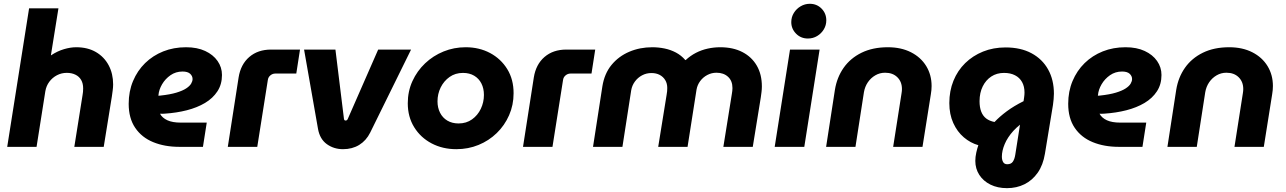

<svg xmlns="http://www.w3.org/2000/svg" viewBox="-20 -774 6780 1012"><path d="M18 0 133.3 -730H288L249.3 -489L248.3 -482Q282.7 -504.7 317 -514.8Q351.3 -525 381.7 -525Q442 -525 485.5 -499.7Q529 -474.3 552.7 -430Q576.3 -385.7 576.3 -329Q576.3 -314.7 574 -297.5Q571.7 -280.3 569.7 -266L526.7 0H371.7L415 -272Q416.7 -280.3 417.5 -289.8Q418.3 -299.3 418.3 -308Q418.3 -334.3 407.8 -352.5Q397.3 -370.7 377.7 -380.3Q358 -390 331.7 -390Q304.3 -390 280.3 -377.5Q256.3 -365 240 -343.2Q223.7 -321.3 219 -293.3L172.7 0Z M925.7 0Q848 0 787.7 -24.7Q727.3 -49.3 692.8 -100Q658.3 -150.7 658.3 -227Q658.3 -292.3 681.2 -346.8Q704 -401.3 744.8 -441.3Q785.7 -481.3 840.7 -503.2Q895.7 -525 960.3 -525Q1019.3 -525 1061.5 -505.3Q1103.7 -485.7 1126.8 -452.5Q1150 -419.3 1150 -378.7Q1150 -329.3 1126 -292.7Q1102 -256 1060.5 -231.3Q1019 -206.7 964.7 -192.8Q910.3 -179 849.3 -175Q841.3 -174.3 835.3 -174.3Q829.3 -174.3 823.3 -174.7Q835 -152.7 862 -140.2Q889 -127.7 933.3 -127.7H1069.7L1049.7 0ZM814.7 -269.7Q817 -269.7 819.7 -269.7Q822.3 -269.7 826 -270.3Q876.7 -275.7 909.7 -285.7Q942.7 -295.7 961.3 -308Q980 -320.3 987.5 -333.2Q995 -346 995 -357.3Q995 -373.3 982.2 -385.2Q969.3 -397 942 -397Q906.7 -397 878.8 -377.7Q851 -358.3 834.3 -329.8Q817.7 -301.3 815.3 -273.3Q815 -272 814.8 -271.3Q814.7 -270.7 814.7 -269.7Z M1180.7 0 1237.7 -366Q1248.7 -434.7 1294 -473.7Q1339.3 -512.7 1408.7 -512.7H1561.3L1541.7 -386.3H1431Q1416.7 -386.3 1405.2 -376.8Q1393.7 -367.3 1391.7 -352.3L1336 0Z M1788 12.3Q1739.7 12.3 1702.8 -14.2Q1666 -40.7 1656.3 -94L1582.7 -512.7H1748L1793 -147Q1793.7 -143 1795.8 -140.8Q1798 -138.7 1801.3 -138.7Q1809.7 -138.7 1813 -147L1973.3 -512.7H2146.7L1931.3 -75.3Q1910.3 -33 1873.5 -10.3Q1836.7 12.3 1788 12.3Z M2385.3 12.3Q2313 12.3 2255 -18.2Q2197 -48.7 2163.2 -103.3Q2129.3 -158 2129.3 -229.7Q2129.3 -292.7 2153.8 -346.3Q2178.3 -400 2220.7 -440.2Q2263 -480.3 2318 -502.7Q2373 -525 2434.3 -525Q2506 -525 2563.2 -494.5Q2620.3 -464 2653.8 -409.5Q2687.3 -355 2687 -282.3Q2687 -220.3 2663.3 -166.5Q2639.7 -112.7 2598.2 -72.5Q2556.7 -32.3 2502.2 -10Q2447.7 12.3 2385.3 12.3ZM2397 -123.3Q2438 -123.3 2468 -144.8Q2498 -166.3 2514.3 -200.5Q2530.7 -234.7 2530.7 -273.7Q2530.7 -308 2517.3 -334.2Q2504 -360.3 2479.2 -375Q2454.3 -389.7 2420.3 -389.7Q2380 -389.7 2349.8 -368.5Q2319.7 -347.3 2302.8 -313.2Q2286 -279 2286 -239.7Q2286 -206.7 2299.3 -180Q2312.7 -153.3 2337.8 -138.3Q2363 -123.3 2397 -123.3Z M2736.7 0 2793.7 -366Q2804.7 -434.7 2850 -473.7Q2895.3 -512.7 2964.7 -512.7H3117.3L3097.7 -386.3H2987Q2972.7 -386.3 2961.2 -376.8Q2949.7 -367.3 2947.7 -352.3L2892 0Z M3105.7 0 3155 -318.7Q3165.7 -386 3203.2 -431.7Q3240.7 -477.3 3296.7 -501.2Q3352.7 -525 3418 -525Q3450.7 -525 3482.5 -518.5Q3514.3 -512 3542.5 -497.2Q3570.7 -482.3 3592.3 -457.3H3594Q3619.3 -480.7 3648.5 -495.7Q3677.7 -510.7 3710.3 -517.8Q3743 -525 3776 -525Q3843.7 -525 3892.8 -499.7Q3942 -474.3 3968.8 -428.2Q3995.7 -382 3995.7 -318.3Q3995.7 -304 3993.8 -288.8Q3992 -273.7 3990 -260.3L3947.7 0H3792.7L3837.7 -280.3Q3839 -287 3839.8 -294.8Q3840.7 -302.7 3840.7 -309.7Q3840.7 -348 3817.3 -369.3Q3794 -390.7 3756.3 -390.7Q3730.7 -390.7 3708.2 -378.8Q3685.7 -367 3670.7 -346.8Q3655.7 -326.7 3651.3 -301.7L3604 0H3449.3L3493.7 -274.7Q3495.7 -283.7 3496.3 -293.3Q3497 -303 3497 -310.3Q3497 -334.3 3486.3 -351.8Q3475.7 -369.3 3457.2 -379.2Q3438.7 -389 3413.3 -389Q3387 -389 3364.3 -377Q3341.7 -365 3326.5 -344.3Q3311.3 -323.7 3307 -298.3L3260.7 0Z M4063.3 0 4144 -512.7H4300L4219.3 0ZM4238.3 -571Q4201 -571 4175.8 -596.7Q4150.7 -622.3 4150.7 -657.3Q4150.7 -684 4164.2 -705.8Q4177.7 -727.7 4200 -740.8Q4222.3 -754 4248.3 -754Q4285.3 -754 4310.3 -728.7Q4335.3 -703.3 4335.3 -666.7Q4335.3 -641 4322.2 -619.2Q4309 -597.3 4287.2 -584.2Q4265.3 -571 4238.3 -571Z M4334.3 0 4380.7 -300.7Q4391.3 -366.3 4426.8 -416.8Q4462.3 -467.3 4521.3 -496.2Q4580.3 -525 4659.7 -525Q4729.7 -525 4781.7 -498.5Q4833.7 -472 4862 -425.7Q4890.3 -379.3 4890.3 -320.7Q4890.3 -311 4889.3 -299.3Q4888.3 -287.7 4886.3 -276.7L4842.3 0H4687.7L4732 -283Q4733 -288.7 4733.5 -294.5Q4734 -300.3 4734 -304.7Q4734 -343 4709.8 -366.8Q4685.7 -390.7 4645.3 -390.7Q4617.3 -390.7 4593.7 -377Q4570 -363.3 4554.3 -340.3Q4538.7 -317.3 4533.7 -288.3L4489 0Z M5287.7 217.7Q5238 217.7 5200.3 199Q5162.7 180.3 5141.7 147.7Q5120.7 115 5120.7 74Q5120.7 53.3 5125.8 30.3Q5131 7.3 5136.7 -8.7Q5095.3 -20.3 5060.3 -50Q5025.3 -79.7 5004.5 -125.7Q4983.7 -171.7 4983.7 -230.7Q4983.7 -294.7 5005.5 -348.3Q5027.3 -402 5067.3 -441.2Q5107.3 -480.3 5161.5 -502.2Q5215.7 -524 5280 -524Q5360 -524 5417 -493.3Q5474 -462.7 5504.5 -407.8Q5535 -353 5535 -280Q5535 -266.3 5533.5 -251.2Q5532 -236 5530 -220.7L5487.7 36Q5478 95.7 5449.7 136.2Q5421.3 176.7 5379.8 197.2Q5338.3 217.7 5287.7 217.7ZM5289 91.7Q5309.3 91.7 5318.5 78.2Q5327.7 64.7 5331.3 41.7L5356.3 -116.7Q5336.7 -101 5321.3 -84.2Q5306 -67.3 5294.5 -49.8Q5283 -32.3 5275.7 -14.8Q5268.3 2.7 5264.5 19.3Q5260.7 36 5260.7 51.3Q5260.7 68.7 5267.3 80.2Q5274 91.7 5289 91.7ZM5222 -131Q5248.7 -159.3 5286.3 -187.3Q5324 -215.3 5375 -240.7L5378 -261Q5379 -268 5379.5 -274.2Q5380 -280.3 5380 -286.3Q5380 -318.7 5367 -341.8Q5354 -365 5329.8 -377.3Q5305.7 -389.7 5272 -389.7Q5233.7 -389.7 5204.8 -370.7Q5176 -351.7 5159.7 -318.5Q5143.3 -285.3 5143 -241Q5143 -208.7 5151.8 -185.7Q5160.7 -162.7 5178.3 -149.3Q5196 -136 5222 -131Z M5877.7 0Q5800 0 5739.7 -24.7Q5679.3 -49.3 5644.8 -100Q5610.3 -150.7 5610.3 -227Q5610.3 -292.3 5633.2 -346.8Q5656 -401.3 5696.8 -441.3Q5737.7 -481.3 5792.7 -503.2Q5847.7 -525 5912.3 -525Q5971.3 -525 6013.5 -505.3Q6055.7 -485.7 6078.8 -452.5Q6102 -419.3 6102 -378.7Q6102 -329.3 6078 -292.7Q6054 -256 6012.5 -231.3Q5971 -206.7 5916.7 -192.8Q5862.3 -179 5801.3 -175Q5793.3 -174.3 5787.3 -174.3Q5781.3 -174.3 5775.3 -174.7Q5787 -152.7 5814 -140.2Q5841 -127.7 5885.3 -127.7H6021.7L6001.7 0ZM5766.7 -269.7Q5769 -269.7 5771.7 -269.7Q5774.3 -269.7 5778 -270.3Q5828.7 -275.7 5861.7 -285.7Q5894.7 -295.7 5913.3 -308Q5932 -320.3 5939.5 -333.2Q5947 -346 5947 -357.3Q5947 -373.3 5934.2 -385.2Q5921.3 -397 5894 -397Q5858.7 -397 5830.8 -377.7Q5803 -358.3 5786.3 -329.8Q5769.7 -301.3 5767.3 -273.3Q5767 -272 5766.8 -271.3Q5766.7 -270.7 5766.7 -269.7Z M6133.3 0 6179.7 -300.7Q6190.3 -366.3 6225.8 -416.8Q6261.3 -467.3 6320.3 -496.2Q6379.3 -525 6458.7 -525Q6528.7 -525 6580.7 -498.5Q6632.7 -472 6661 -425.7Q6689.3 -379.3 6689.3 -320.7Q6689.3 -311 6688.3 -299.3Q6687.3 -287.7 6685.3 -276.7L6641.3 0H6486.7L6531 -283Q6532 -288.7 6532.5 -294.5Q6533 -300.3 6533 -304.7Q6533 -343 6508.8 -366.8Q6484.7 -390.7 6444.3 -390.7Q6416.3 -390.7 6392.7 -377Q6369 -363.3 6353.3 -340.3Q6337.7 -317.3 6332.7 -288.3L6288 0Z"/></svg>

Font: MuseoModerno Thin
Style: Italic
Weight: 100
Italic angle: -9°
Designer: Pablo Cosgaya, Héctor Gatti, Marcela Romero, and the Authors of The MuseoModerno Project.
Foundry: Omnibus-Type Team
Version: Version 1.003